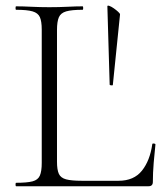

<svg xmlns="http://www.w3.org/2000/svg" viewBox="-20 -647 570 667"><path d="M178 -543V-85Q178 -57 184.5 -43Q191 -29 209.5 -24Q228 -19 264 -19H392Q445 -19 473 -54Q501 -89 509 -146Q509 -149 514.5 -148.5Q520 -148 520 -145Q517 -119 514 -82.5Q511 -46 511 -15Q511 0 496 0H36Q34 0 34 -6Q34 -12 36 -12Q74 -12 93 -17Q112 -22 118.5 -37Q125 -52 125 -81V-544Q125 -573 118.5 -587.5Q112 -602 93 -607.5Q74 -613 36 -613Q34 -613 34 -619Q34 -625 36 -625Q60 -625 89.5 -623.5Q119 -622 151 -622Q185 -622 214.5 -623.5Q244 -625 267 -625Q269 -625 269 -619Q269 -613 267 -613Q229 -613 210 -607.5Q191 -602 184.5 -587Q178 -572 178 -543ZM353 -625Q353 -629 360 -626.5Q367 -624 375.5 -618Q384 -612 390.5 -606Q397 -600 397 -597L372 -352Q372 -350 366.5 -350.5Q361 -351 361 -353Z"/></svg>

Font: Cormorant Garamond Light Light
Style: Regular
Weight: 300
Version: Version 4.001